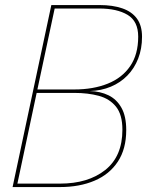

<svg xmlns="http://www.w3.org/2000/svg" viewBox="-20 -758 630 778"><path d="M384 -737.5Q437 -737.5 475.5 -724.2Q514 -711 534.8 -682.8Q555.5 -654.5 555.5 -609Q555.5 -560.5 540 -520.8Q524.5 -481 496.2 -452Q468 -423 429.2 -406.8Q390.5 -390.5 343.5 -389Q386.5 -388 419.8 -371.8Q453 -355.5 472.2 -321.2Q491.5 -287 491.5 -231Q491.5 -154.5 457.5 -103Q423.5 -51.5 363 -25.8Q302.5 0 222.5 0H31L188 -737.5ZM130 -388.5 124.5 -395.5H280.5Q358 -395.5 416.5 -419Q475 -442.5 507.5 -490Q540 -537.5 540 -609.5Q540 -672 497 -697.8Q454 -723.5 382 -723.5H194.5L203 -730.5ZM223 -14Q337 -14 406.5 -69.2Q476 -124.5 476 -232.5Q476 -293.5 450 -325.8Q424 -358 380 -369.8Q336 -381.5 282 -381.5H121.5L130 -388.5L49 -7L43.5 -14Z"/></svg>

Font: Epilogue Thin
Style: Italic
Weight: 250
Italic angle: -12°
Designer: Tyler Finck
Foundry: Etcetera Type Co
Version: Version 2.112